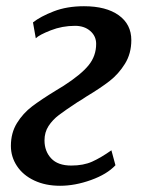

<svg xmlns="http://www.w3.org/2000/svg" viewBox="-20 -587 462 617"><path d="M250 -567Q321 -567 361.5 -538Q402 -509 402 -458Q402 -415 381.5 -382Q361 -349 332 -326.5Q303 -304 258 -277Q248 -270 228 -258Q190 -233 169.5 -217.5Q149 -202 136 -182Q123 -162 123 -136Q123 -101 144.5 -78Q166 -55 209 -55Q248 -55 276 -67.5Q304 -80 338 -104L351 -56Q324 -27 272.5 -8.5Q221 10 173 10Q126 10 90 -7Q54 -24 34.5 -53.5Q15 -83 15 -118Q15 -160 34.5 -191.5Q54 -223 83 -245Q112 -267 161 -297L184 -311Q240 -347 264.5 -377Q289 -407 289 -446Q289 -471 270 -487.5Q251 -504 221 -504Q180 -504 143 -489.5Q106 -475 95 -464L86 -515Q110 -534 152.5 -550.5Q195 -567 250 -567Z"/></svg>

Font: Koeln Type Serif
Style: Italic
Weight: 400
Italic angle: -8°
Designer: Eben Sorkin
Foundry: Eben Sorkin
Version: Version 2.002